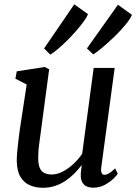

<svg xmlns="http://www.w3.org/2000/svg" viewBox="-20 -880 646 910"><path d="M183.5 10Q149.5 10 121.5 -2Q93.5 -14 76.8 -42Q60 -70 59.5 -118Q59.5 -135 61.2 -156.2Q63 -177.5 65.8 -201.2Q68.5 -225 71.5 -248.5Q74.5 -272 78 -293L106.5 -479.5L53 -507L59.5 -542L192.5 -562.5L213 -551.5L178 -289.5Q175.5 -268.5 172.5 -247.5Q169.5 -226.5 166.8 -206.8Q164 -187 162.5 -168.5Q161 -150 161 -134Q161 -102 168.5 -84.2Q176 -66.5 190.8 -59.8Q205.5 -53 225.5 -53Q251.5 -53 278.2 -67.2Q305 -81.5 329 -104Q353 -126.5 369.5 -151.5L424 -558H523.5L460 -87.5Q457.5 -69 461.8 -60.2Q466 -51.5 475 -51.5Q484.5 -51.5 496.2 -58.2Q508 -65 526 -82L538 -56.5Q533.5 -48.5 517.2 -32.8Q501 -17 476.5 -3.8Q452 9.5 421.5 9.5Q390.5 9.5 375.8 -7.5Q361 -24.5 363 -52Q362.5 -54.5 363 -59.2Q363.5 -64 364.2 -70.5Q365 -77 365.8 -83.5Q366.5 -90 367 -95.5L366 -96.5Q351 -76.5 332.2 -57.5Q313.5 -38.5 290.8 -23.2Q268 -8 241.2 1Q214.5 10 183.5 10ZM218.5 -621 189 -650.5 332 -859.5 397 -813Q391 -797.5 375.8 -776.8Q360.5 -756 340.2 -732.8Q320 -709.5 298 -687.8Q276 -666 255 -648.2Q234 -630.5 218.5 -621ZM422 -622 392 -650.5 539 -857.5 605.5 -809.5Q597 -789.5 574.2 -762Q551.5 -734.5 522.5 -706.5Q493.5 -678.5 466.2 -655.5Q439 -632.5 422 -622Z"/></svg>

Font: Merriweather 28pt
Style: Italic
Weight: 400
Italic angle: -7.8°
Version: Version 2.101